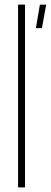

<svg xmlns="http://www.w3.org/2000/svg" viewBox="-20 -820 222 840"><path d="M59 0V-800H89.5V0ZM137 -697 154.5 -799.5H182L163.5 -697Z"/></svg>

Font: Big Shoulders Stencil Display ExtraLight
Style: Regular
Weight: 250
Designer: Patric King
Foundry: XO Type Co
Version: Version 2.001